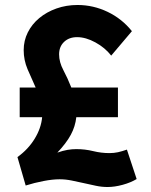

<svg xmlns="http://www.w3.org/2000/svg" viewBox="-20 -735 604 770"><path d="M59 -384H123Q106 -421 90.5 -457.5Q75 -494 75 -534Q75 -572 91.5 -605Q108 -638 137.5 -662.5Q167 -687 206.5 -701Q246 -715 291 -715Q354 -715 411.5 -687.5Q469 -660 509 -610L426 -512Q401 -544 362.5 -565Q324 -586 289 -586Q257 -586 237 -567Q217 -548 217 -517Q217 -486 234 -454Q251 -422 266 -384H453V-265H286Q282 -228 264 -194.5Q246 -161 210 -123Q233 -131 251 -134Q269 -137 286 -137Q321 -137 353.5 -129Q386 -121 419 -121Q437 -121 453 -124.5Q469 -128 489 -135L528 -17Q505 -3 472.5 6Q440 15 411 15Q388 15 364.5 10Q341 5 316.5 -0.5Q292 -6 267.5 -11Q243 -16 219 -16Q191 -16 154.5 -9Q118 -2 83 9L50 -105Q93 -136 119 -178.5Q145 -221 149 -265H59Z"/></svg>

Font: Boldmen
Style: Bold
Weight: 700
Designer: Matt McInerney, Pablo Impallari, Rodrigo Fuenzalida
Foundry: LIVING CONCEPT
Version: Version 1.000